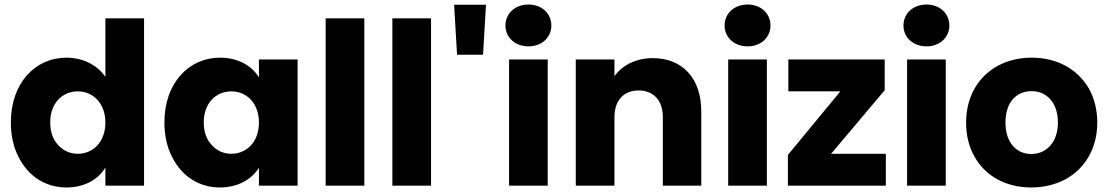

<svg xmlns="http://www.w3.org/2000/svg" viewBox="-20 -821 4901 849"><path d="M28 -280C28 -223 39 -172 61 -129C104 -41 182 8 274 8C353 8 414 -27 446 -80V0H617V-740H446V-481C411 -533 347 -566 274 -566C136 -566 28 -454 28 -280ZM202 -280C202 -365 256 -417 324 -417C392 -417 446 -364 446 -279C446 -194 392 -141 324 -141C290 -141 261 -154 238 -179C214 -204 202 -237 202 -280Z M707 -280C707 -223 718 -172 740 -129C783 -41 861 8 952 8C1031 8 1092 -27 1125 -79V0H1296V-558H1125V-479C1093 -531 1032 -566 953 -566C815 -566 707 -454 707 -280ZM881 -280C881 -365 935 -417 1003 -417C1071 -417 1125 -364 1125 -279C1125 -194 1071 -141 1003 -141C969 -141 940 -154 917 -179C893 -204 881 -237 881 -280Z M1420 -740V0H1591V-740Z M1715 -740V0H1886V-740Z M1988 -800 2001 -579H2116L2129 -800Z M2231 0H2402V-558H2231ZM2215 -708C2215 -656 2257 -616 2317 -616C2376 -616 2418 -656 2418 -708C2418 -761 2376 -801 2317 -801C2257 -801 2215 -761 2215 -708Z M2526 -558V0H2697V-303C2697 -378 2739 -421 2804 -421C2869 -421 2911 -378 2911 -303V0H3081V-326C3081 -400 3062 -458 3023 -501C2984 -543 2931 -564 2866 -564C2793 -564 2732 -533 2697 -484V-558Z M3200 0H3371V-558H3200ZM3184 -708C3184 -656 3226 -616 3286 -616C3345 -616 3387 -656 3387 -708C3387 -761 3345 -801 3286 -801C3226 -801 3184 -761 3184 -708Z M3892 -422V-558H3466V-417H3696L3464 -136V0H3897V-141H3655Z M3991 0H4162V-558H3991ZM3975 -708C3975 -656 4017 -616 4077 -616C4136 -616 4178 -656 4178 -708C4178 -761 4136 -801 4077 -801C4017 -801 3975 -761 3975 -708Z M4290 -127C4339 -40 4431 8 4540 8C4595 8 4644 -4 4689 -27C4777 -74 4832 -164 4832 -279C4832 -336 4819 -387 4794 -431C4743 -518 4651 -566 4542 -566C4487 -566 4438 -554 4394 -531C4306 -484 4252 -394 4252 -279C4252 -221 4265 -170 4290 -127ZM4426 -279C4426 -370 4475 -418 4542 -418C4607 -418 4658 -368 4658 -279C4658 -190 4605 -140 4540 -140C4475 -140 4426 -190 4426 -279Z"/></svg>

Font: Poppins
Style: Bold
Weight: 700
Designer: Ninad Kale (Devanagari), Jonny Pinhorn (Latin)
Foundry: Indian Type Foundry
Version: 4.004